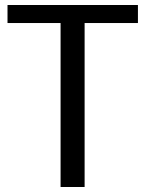

<svg xmlns="http://www.w3.org/2000/svg" viewBox="-20 -747 584 767"><path d="M222 0V-655H10V-727H531V-655H318V0Z"/></svg>

Font: Expletus Sans
Style: Regular
Weight: 400
Designer: Jasper de Waard
Foundry: Designtown
Version: Version 7.500